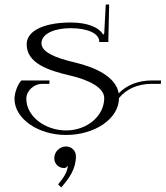

<svg xmlns="http://www.w3.org/2000/svg" viewBox="-20 -504 729 845"><path d="M460.4 -484.1H445.4L438.8 -358.5L434.5 -350.8C416 -384.3 363.5 -405 291.2 -405C184.3 -405 97.4 -373.4 97.4 -309C97.4 -224.8 193.6 -193.7 290.6 -171C368.4 -152.9 438.7 -119.2 438.7 -72.5C438.7 6.2 363.7 70 271.3 70C177.2 70 95.8 7.5 95.8 -69.5C95.8 -106.1 131.8 -135 164.1 -135H197.1L197.9 -150H73.9C58.4 -133.6 43.8 -96.5 43.8 -69.2C43.8 18.7 148 90 270.3 90C399.2 90 503.8 17.1 503.8 -72.6C535 -110.7 583.9 -135 648.1 -135H688.1L688.9 -150H648.9C586.3 -150 536.6 -128.4 502.4 -93.2C489.8 -167.9 396.3 -208.8 306.7 -229.8C226.3 -248.6 162.5 -274 162.5 -313.1C162.5 -359.2 227.2 -380 289.9 -380C366.5 -380 416.8 -356.5 416.8 -321.1L416.7 -319.1H456.7ZM235.6 307.4 249.5 320.9C285.1 280.6 314.2 238.6 314.2 183.9C314.2 159.6 295.4 140.6 270.6 140.6C243.6 140.6 218.8 163.2 218.8 192.3C218.8 216.5 237.5 235.6 262.3 235.6C268.2 235.6 273.7 231.9 277 226.7H278.5C276.2 253.2 260 279.2 235.6 307.4Z"/></svg>

Font: Galberik
Style: Regular
Weight: 400
Designer: Gluk
Foundry: Gluk
Version: Version 0.50